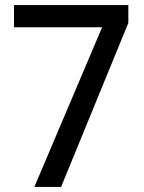

<svg xmlns="http://www.w3.org/2000/svg" viewBox="-20 -734 564 754"><path d="M115 0 381 -627H35V-714H484V-644L220 0Z"/></svg>

Font: Noto Sans Sinhala SemiCondensed Medium
Style: Regular
Weight: 500
Width: 4
Designer: Jelle Bosma - Monotype Design Team
Foundry: Monotype Imaging Inc.
Version: Version 2.006; ttfautohint (v1.8.4.7-5d5b)